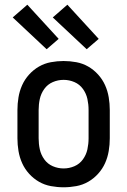

<svg xmlns="http://www.w3.org/2000/svg" viewBox="-20 -787 540 815"><path d="M250 8Q223 8 196 3Q169 -2 145.5 -15.5Q122 -29 103.5 -49.5Q85 -70 74 -94.5Q63 -119 58.5 -146Q54 -173 54 -200V-320Q54 -347 58.5 -374Q63 -401 74 -425.5Q85 -450 103.5 -470.5Q122 -491 145.5 -504.5Q169 -518 196 -523Q223 -528 250 -528Q277 -528 304 -523Q331 -518 354.5 -504.5Q378 -491 396.5 -470.5Q415 -450 426 -425.5Q437 -401 441.5 -374Q446 -347 446 -320V-200Q446 -173 441.5 -146Q437 -119 426 -94.5Q415 -70 396.5 -49.5Q378 -29 354.5 -15.5Q331 -2 304 3Q277 8 250 8ZM250 -72Q274 -72 296 -81.5Q318 -91 332 -110.5Q346 -130 351 -153Q356 -176 356 -200V-320Q356 -344 351 -367Q346 -390 332 -409.5Q318 -429 296 -438.5Q274 -448 250 -448Q226 -448 204 -438.5Q182 -429 168 -409.5Q154 -390 149 -367Q144 -344 144 -320V-200Q144 -176 149 -153Q154 -130 168 -110.5Q182 -91 204 -81.5Q226 -72 250 -72ZM348 -578 204 -713 266 -767 399 -622ZM178 -578 34 -713 96 -767 229 -622Z"/></svg>

Font: Iosevka Term Medium
Style: Regular
Weight: 500
Monospace: yes
Designer: Belleve Invis
Foundry: Belleve Invis
Version: Version 26.3.1